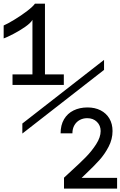

<svg xmlns="http://www.w3.org/2000/svg" viewBox="-52 -886 674 1074"><path d="M-31.5 -671V-743.5Q-10 -752.5 28.2 -775.8Q66.5 -799 99.8 -824.5Q133 -850 143.5 -865.5H199.5V-470H305V-411H18V-470H129.5V-775Q120 -757.5 88.8 -735.8Q57.5 -714 22.2 -695.8Q-13 -677.5 -31.5 -671ZM347 70Q394.5 27 427.8 -6.8Q461 -40.5 486 -79.5Q511 -118.5 511 -153Q511 -184 490 -204.5Q469 -225 436 -225Q413 -225 394 -214.8Q375 -204.5 364 -185.2Q353 -166 353 -140H287Q287 -186.5 306.2 -219Q325.5 -251.5 359.5 -268.2Q393.5 -285 437.5 -285Q479 -285 510.8 -268.8Q542.5 -252.5 560 -222.8Q577.5 -193 577.5 -153Q577.5 -107.5 555.5 -65.2Q533.5 -23 503.5 10.2Q473.5 43.5 427.5 87L404.5 109H603V169H306V108Q315 99 347 70ZM530 -551V-495L73 -139V-195Z"/></svg>

Font: JuliaMono Light
Style: Regular
Weight: 300
Monospace: yes
Designer: cormullion
Foundry: corm
Version: Version 0.054; ttfautohint (v1.8.4)